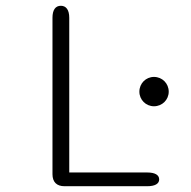

<svg xmlns="http://www.w3.org/2000/svg" viewBox="-20 -644 659 664"><path d="M489 -47.5H219.5V-582.5C219.5 -609.5 209 -624 190.5 -624C171.5 -624 161.5 -609.5 161.5 -582.5V-41.5C161.5 -14.5 176 0 203 0H489C516 0 530.5 -8.5 530.5 -23.5C530.5 -39 516 -47.5 489 -47.5ZM512.5 -276.5C541 -276.5 563.5 -299 563.5 -327C563.5 -355.5 541 -378 512.5 -378C484.5 -378 462 -355.5 462 -327C462 -299 484.5 -276.5 512.5 -276.5Z"/></svg>

Font: RTM Light Light
Style: Regular
Weight: 300
Designer: after Tyler Finck
Foundry: An Endless Supply
Version: Version 1.000;Glyphs 3.2.1 (3258)